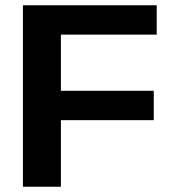

<svg xmlns="http://www.w3.org/2000/svg" viewBox="-20 -708 651 728"><path d="M210.9 -576.7V-363.8H563V-252.4H210.9V0H66.9V-688H574.2V-576.7Z"/></svg>

Font: Arial
Style: Bold
Weight: 700
Designer: Steve Matteson
Foundry: Ascender Corporation
Version: Version 2.00.3